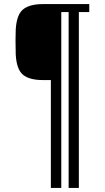

<svg xmlns="http://www.w3.org/2000/svg" viewBox="-20 -820 513 940"><path d="M229 100V-428H190Q124 -428 92.5 -454Q61 -480 57 -554Q56 -586 56 -620.5Q56 -655 57 -674Q61 -748 93 -774Q125 -800 190 -800H417V-761H366V100H316V-761H280V100Z"/></svg>

Font: Big Shoulders Text Light
Style: Regular
Weight: 300
Designer: Patric King
Foundry: XO Type Co
Version: Version 1.000; ttfautohint (v1.8.2)